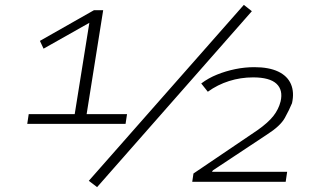

<svg xmlns="http://www.w3.org/2000/svg" viewBox="-20 -747 1317 789"><path d="M92 -238 98 -278H287L350 -671L368 -665L159 -547L144 -579L366 -705H404L336 -278H502L496 -238ZM379 22 345 -4 982 -727 1015 -701ZM770 0 775 -34 1038 -212Q1082 -243 1103.5 -270.5Q1125 -298 1133 -330Q1144 -377 1116 -403Q1088 -429 1020 -429Q969 -429 921.5 -414Q874 -399 834 -370L807 -404Q836 -426 872 -440.5Q908 -455 947 -463Q986 -471 1025 -471Q1085 -471 1123 -453Q1161 -435 1175.5 -401.5Q1190 -368 1180 -323Q1169 -296 1150.5 -262.5Q1132 -229 1077 -194L855 -47L851 -41H1160L1154 0Z"/></svg>

Font: Nunito Sans 7pt Expanded ExtraLight
Style: Italic
Weight: 250
Width: 7
Italic angle: -9°
Designer: Vernon Adams
Foundry: Vernon Adams
Version: Version 3.101;gftools[0.9.27]